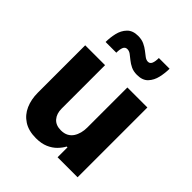

<svg xmlns="http://www.w3.org/2000/svg" viewBox="-215 -894 1031 1031"><g transform="rotate(45 300.5 -378.5)"><path d="M232.2 10Q176.6 10 139.7 -13.8Q102.8 -37.6 84.9 -78.5Q67 -119.4 67 -170.2V-530H217.8V-200.4Q217.8 -161.6 238.2 -138.1Q258.6 -114.6 297.2 -114.6Q321.8 -114.6 339 -123.7Q356.2 -132.8 366.6 -148.6Q377 -164.4 382.1 -184.2Q387.2 -204 387.2 -224.8V-530H539.2V0H387.2V-75.4H381.2Q370.4 -55 351 -35.1Q331.6 -15.2 302.4 -2.6Q273.2 10 232.2 10ZM376 -614Q349 -614 329.6 -623.4Q310.2 -632.8 295.5 -644.9Q280.8 -657 268.2 -666.4Q255.6 -675.8 241.6 -675.8Q225.8 -675.8 219.5 -661.1Q213.2 -646.4 213.2 -620H131.8Q131.8 -653.4 139.6 -687.1Q147.4 -720.8 169.5 -743.9Q191.6 -767 232.6 -767Q259.6 -767 279.5 -757.6Q299.4 -748.2 314.4 -736.3Q329.4 -724.4 342 -715Q354.6 -705.6 367.6 -705.6Q382.4 -705.6 388.7 -720.4Q395 -735.2 395 -761.4H476.4Q476.4 -728.6 468.6 -694.4Q460.8 -660.2 439.2 -637.1Q417.6 -614 376 -614Z"/></g></svg>

Font: Be Vietnam Pro Variable Thin
Style: Regular
Weight: 100
Designer: Lam Bao, Tony Le, Vietanh Nguyen
Foundry: Yellow Type Foundry
Version: Version 1.002